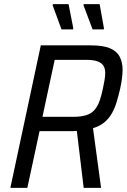

<svg xmlns="http://www.w3.org/2000/svg" viewBox="-20 -907 612 927"><path d="M30 0 177 -688H418Q479 -688 512 -673.5Q545 -659 558.5 -632Q572 -605 572 -569Q572 -558 570.5 -543Q569 -528 566.5 -511.5Q564 -495 560 -478Q552 -444 543 -414Q534 -384 520 -359.5Q506 -335 484 -316.5Q462 -298 429 -288L468 0H384L351 -275Q343 -274 333.5 -274Q324 -274 315 -274H171L112 0ZM185 -343H333Q373 -343 398 -351.5Q423 -360 437.5 -377.5Q452 -395 461 -420.5Q470 -446 477 -480Q482 -503 485 -521.5Q488 -540 488 -555Q488 -576 479.5 -589.5Q471 -603 451.5 -610.5Q432 -618 396 -618H244ZM332 -765H277L234 -882L236 -887H311L334 -770ZM481 -765H427L383 -882L384 -887H461L482 -770Z"/></svg>

Font: Saira SemiCondensed
Style: Italic
Weight: 400
Width: 4
Italic angle: -12°
Designer: Hector Gatti with collaboration of the Omnibus-Type team
Foundry: Omnibus-Type
Version: Version 1.101